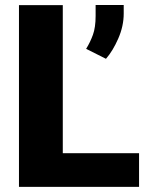

<svg xmlns="http://www.w3.org/2000/svg" viewBox="-20 -731 582 751"><path d="M523.9 -131.8V0H54.2V-710.9H225.6V-131.8ZM463.9 -711.4V-677.7Q463.9 -628.9 442.6 -580.3Q421.4 -531.7 394.5 -501L316.9 -540Q333 -565.9 343.5 -595Q354 -624 354 -668.5V-711.4Z"/></svg>

Font: Vazirmatn RD UI FD Black
Style: Regular
Weight: 900
Designer: Saber Rastikerdar
Foundry: Saber Rastikerdar
Version: Version 33.003